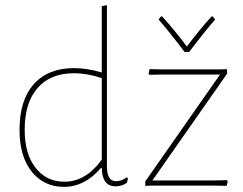

<svg xmlns="http://www.w3.org/2000/svg" viewBox="-20 -722 946 747"><path d="M396 -702V-75Q396 -17 431 -17Q454 -17 472 -32L478 -29L474 -11Q454 3 430 3Q377 3 376 -69H373Q310 5 229 5Q151 5 103.5 -54Q56 -113 56 -217Q56 -332 111.5 -394.5Q167 -457 268 -457Q319 -457 376 -440V-698ZM808 -658 817 -646Q779 -603 716 -520H698Q635 -603 597 -646L606 -658H611Q659 -605 707 -541Q755 -605 803 -658ZM562 -453 614 -452H838L863 -453L864 -436L573 -20H810L863 -21L866 -17L862 1L805 0H572L545 1V-16L836 -432H608L562 -431L558 -435ZM268 -437Q176 -437 126 -379.5Q76 -322 76 -217Q76 -123 118.5 -69Q161 -15 230 -15Q314 -15 376 -101V-418Q321 -437 268 -437Z"/></svg>

Font: Alegreya Sans SC Thin
Style: Regular
Weight: 100
Designer: Juan Pablo del Peral
Foundry: Huerta Tipografica
Version: Version 2.007